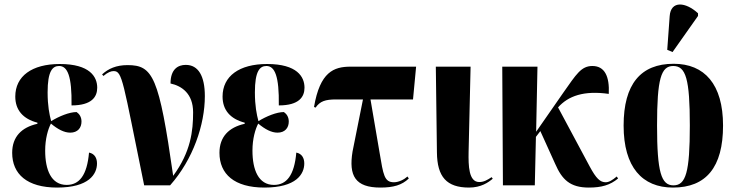

<svg xmlns="http://www.w3.org/2000/svg" viewBox="-20 -837 3320 867"><path d="M238 10C382 10 418 -51 418 -99C418 -122 408 -143 382 -148C373 -45 338 -2 281 -2C211 -2 184 -70 184 -157C184 -211 197 -254 210 -279C241 -253 270 -238 297 -238C331 -238 348 -260 348 -288C348 -308 339 -322 326 -331C293 -331 247 -312 211 -290C203 -320 195 -359 195 -420C195 -516 217 -539 247 -539C285 -539 305 -493 303 -361C395 -361 419 -400 419 -441C419 -490 386 -548 250 -548C124 -548 49 -493 49 -401C49 -340 84 -300 149 -283V-278C77 -262 35 -219 35 -147C35 -51 102 10 238 10Z M631 0H748C852 -117 905 -274 905 -403C905 -493 876 -544 819 -544C784 -544 750 -525 750 -460C801 -449 852 -414 852 -330C852 -246 842 -152 762 -43C698 -491 671 -543 556 -543C505 -543 469 -527 441 -501L447 -494C467 -511 482 -516 493 -516C533 -516 534 -474 631 0Z M1174 10C1318 10 1354 -51 1354 -99C1354 -122 1344 -143 1318 -148C1309 -45 1274 -2 1217 -2C1147 -2 1120 -70 1120 -157C1120 -211 1133 -254 1146 -279C1177 -253 1206 -238 1233 -238C1267 -238 1284 -260 1284 -288C1284 -308 1275 -322 1262 -331C1229 -331 1183 -312 1147 -290C1139 -320 1131 -359 1131 -420C1131 -516 1153 -539 1183 -539C1221 -539 1241 -493 1239 -361C1331 -361 1355 -400 1355 -441C1355 -490 1322 -548 1186 -548C1060 -548 985 -493 985 -401C985 -340 1020 -300 1085 -283V-278C1013 -262 971 -219 971 -147C971 -51 1038 10 1174 10Z M1698 10C1756 10 1795 -1 1826 -31L1820 -40C1806 -27 1781 -14 1759 -14C1715 -14 1711 -47 1694 -148L1653 -388H1845L1859 -536H1563C1487 -536 1425 -512 1398 -354L1405 -351C1425 -380 1449 -388 1498 -388H1619L1572 -153C1554 -43 1584 10 1698 10Z M2098 10C2152 10 2185 -13 2205 -30L2200 -37C2180 -24 2165 -15 2144 -15C2096 -15 2095 -90 2096 -150L2105 -536H1948L1953 -149C1954 -38 1997 10 2098 10Z M2251 0H2395L2400 -219L2420 -245L2487 -97C2518 -26 2554 10 2639 10C2696 10 2735 -1 2771 -31L2765 -40C2746 -24 2730 -14 2715 -14C2690 -14 2672 -31 2643 -85L2500 -352C2546 -404 2617 -429 2729 -413C2733 -493 2710 -539 2655 -539C2604 -539 2582 -501 2524 -419L2401 -242L2407 -536H2248Z M3017 -602 3132 -765V-777C3077 -828 3009 -836 3004 -764L2993 -612ZM3019 10C3168 10 3245 -81 3245 -270C3245 -457 3161 -549 3022 -549C2873 -549 2796 -457 2796 -270C2796 -82 2880 10 3019 10ZM3021 0C2966 0 2947 -59 2947 -270C2947 -481 2965 -539 3020 -539C3077 -539 3095 -481 3095 -270C3095 -59 3077 0 3021 0Z"/></svg>

Font: Noto Serif Display ExtraCondensed ExtraBold
Style: Regular
Weight: 800
Width: 2
Designer: Monotype Design Team
Foundry: Monotype Imaging Inc.
Version: Version 2.009